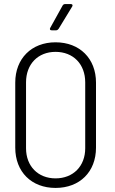

<svg xmlns="http://www.w3.org/2000/svg" viewBox="-20 -916 565 944"><path d="M234 -767H256C261 -767 265 -770 268 -774L335 -884C339 -891 336 -896 328 -896H300C295 -896 290 -893 288 -889L227 -779C223 -772 226 -767 234 -767ZM253 8C372 8 452 -71 452 -190V-510C452 -628 372 -708 253 -708C135 -708 55 -628 55 -510V-190C55 -71 135 8 253 8ZM253 -39C167 -39 108 -99 108 -187V-511C108 -601 167 -661 253 -661C340 -661 399 -601 399 -511V-187C399 -99 340 -39 253 -39Z"/></svg>

Font: Barlow Semi Condensed Light
Style: Regular
Weight: 300
Width: 4
Designer: Jeremy Tribby
Foundry: Tribby Type
Version: Version 1.422;hotconv 1.0.109;makeotfexe 2.5.65596